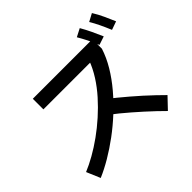

<svg xmlns="http://www.w3.org/2000/svg" viewBox="-198 -1102 1397 1397"><g transform="rotate(-45 500.0 -403.5)"><path d="M103 43 58 -63Q109 -84 166.5 -116.5Q224 -149 282.5 -191Q341 -233 397 -283Q453 -333 502 -388Q551 -443 588.5 -502Q626 -561 648 -621L677 -605H161V-714H774V-616Q752 -547 711 -478.5Q670 -410 615 -345Q560 -280 496.5 -221Q433 -162 365.5 -112Q298 -62 231 -22.5Q164 17 103 43ZM793 44Q766 17 734 -13.5Q702 -44 667 -75.5Q632 -107 597.5 -137Q563 -167 530.5 -193.5Q498 -220 471 -240L538 -334Q567 -313 600.5 -285.5Q634 -258 670.5 -227Q707 -196 743 -163.5Q779 -131 812 -99.5Q845 -68 873 -40ZM781 -648Q762 -695 743 -732.5Q724 -770 704 -804L766 -836Q789 -796 809 -754Q829 -712 847 -670ZM923 -661Q903 -709 884.5 -747.5Q866 -786 846 -819L906 -851Q931 -811 950.5 -768.5Q970 -726 988 -684Z"/></g></svg>

Font: Murecho Thin Medium
Style: Regular
Weight: 500
Version: Version 1.010